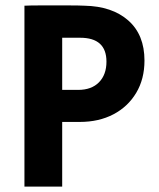

<svg xmlns="http://www.w3.org/2000/svg" viewBox="-20 -687 587 707"><path d="M70 0V-666Q92 -667 120.5 -667Q149 -667 180 -667Q211 -667 240 -667Q269 -667 291 -666Q393 -664 452.5 -611.5Q512 -559 512 -464Q512 -396 481.5 -345Q451 -294 397.5 -266Q344 -238 274 -238H209V0ZM209 -356H268Q317 -356 344.5 -384Q372 -412 372 -460Q372 -548 275 -548H209Z"/></svg>

Font: Secular One
Style: Regular
Weight: 400
Designer: Michal Sahar
Foundry: Hagilda
Version: Version 1.002; ttfautohint (v1.8.4.7-5d5b);gftools[0.9.29]